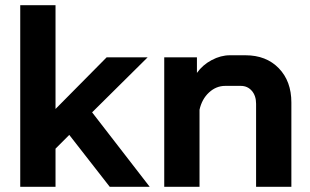

<svg xmlns="http://www.w3.org/2000/svg" viewBox="-20 -720 1195 740"><path d="M403 0 247 -200 194 -147V0H58V-700H194V-300L391 -499H549L335 -287L557 0Z M613 -499H739V-439Q761 -470 796 -488.5Q831 -507 866 -507H926Q1006 -507 1054.5 -457Q1103 -407 1103 -325V0H967V-320Q967 -351 950.5 -370Q934 -389 908 -389H848Q813 -389 785.5 -363.5Q758 -338 749 -297V0H613Z"/></svg>

Font: Bai Jamjuree
Style: Bold
Weight: 700
Designer: Katatrad Aksorn Co.,Ltd.
Foundry: Cadson Demak Co.,Ltd.
Version: Version 1.000; ttfautohint (v1.6)